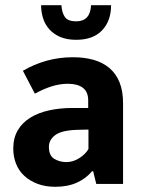

<svg xmlns="http://www.w3.org/2000/svg" viewBox="-20 -707 546 738"><path d="M68 -435Q111 -460 159 -473.5Q207 -487 261 -487Q304 -487 339.5 -477Q375 -467 400.5 -445.5Q426 -424 439.5 -390.5Q453 -357 453 -310V0H350L338 -49H334Q311 -21 275.5 -5Q240 11 193 11Q154 11 124 -0.5Q94 -12 73 -31.5Q52 -51 41.5 -78Q31 -105 31 -136Q31 -177 48.5 -206.5Q66 -236 97 -255Q128 -274 169.5 -283Q211 -292 259 -292H319V-321Q319 -354 298.5 -369.5Q278 -385 241 -385Q212 -385 181.5 -376Q151 -367 114 -347ZM320 -209 277 -208Q216 -206 192 -187.5Q168 -169 168 -143Q168 -109 188.5 -96.5Q209 -84 235 -84Q261 -84 284.5 -99Q308 -114 320 -134ZM216 -687Q218 -658 229.5 -641.5Q241 -625 273 -625Q327 -625 330 -687H407Q407 -627 372.5 -590.5Q338 -554 273 -554Q237 -554 211.5 -565Q186 -576 169.5 -594.5Q153 -613 145.5 -637Q138 -661 138 -687Z"/></svg>

Font: Mukta Mahee
Style: Bold
Weight: 700
Designer: Shuchita Grover, Noopur Datye, Girish Dalvi, Yashodeep Gholap
Foundry: Ek Type
Version: Version 2.538;PS 1.000;hotconv 16.6.51;makeotf.lib2.5.65220;